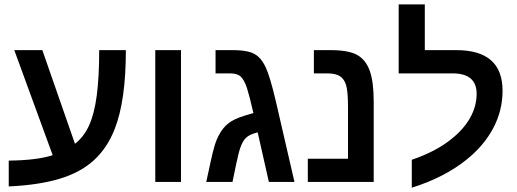

<svg xmlns="http://www.w3.org/2000/svg" viewBox="-20 -833 2369 879"><path d="M20 -97.7Q149.4 -99.1 221.2 -122.6L45.4 -603.5H173.8L323.2 -174.8Q363.3 -205.6 387.5 -258.1Q411.6 -310.5 422.9 -395Q434.1 -479.5 434.1 -603.5H556.2Q556.2 -372.6 505.4 -243.2Q471.7 -156.2 410.6 -100.1Q349.6 -43.9 253.9 -14.9Q158.2 14.2 20 20.5Z M808.6 -603.5V0H690.9V-603.5Z M1043.9 -603.5Q1086.9 -603.5 1115.5 -596.9Q1144 -590.3 1163.1 -573Q1182.1 -555.7 1196.3 -524.9Q1206.1 -504.4 1217.5 -466.3Q1229 -428.2 1242.2 -372.1L1328.1 0H1210.9L1159.7 -227.1Q1122.6 -217.8 1106.4 -202.4Q1090.3 -187 1079.6 -154.8Q1076.2 -145.5 1071.5 -126.7Q1066.9 -107.9 1061 -80.6L1044.4 0H924.3L943.4 -88.4Q953.1 -134.8 962.6 -166.3Q972.2 -197.8 984.4 -218.3Q1001 -249.5 1026.9 -269.3Q1052.7 -289.1 1099.1 -303.2L1140.1 -315.4Q1131.3 -354.5 1123.8 -383.3Q1116.2 -412.1 1110.4 -430.7Q1097.7 -467.8 1082 -482.4Q1066.4 -497.1 1032.7 -497.1H966.8V-603.5Z M1690.9 -367.2V0H1389.2V-106.4H1573.2V-341.8Q1573.2 -412.1 1564.9 -441.9Q1556.2 -471.7 1536.1 -484.4Q1516.1 -497.1 1477.5 -497.1H1417V-603.5H1493.2Q1575.2 -603.5 1615.2 -581.5Q1654.8 -559.1 1672.9 -508.5Q1690.9 -458 1690.9 -367.2Z M1865.2 -101.6Q1976.1 -139.2 2046.9 -196.8Q2103 -241.2 2132.6 -294.2Q2162.1 -347.2 2162.1 -403.8Q2162.1 -497.1 2051.3 -497.1H1805.2V-813H1924.8V-603.5H2069.3Q2280.8 -603.5 2280.8 -417.5Q2280.8 -326.7 2237.8 -245.8Q2194.8 -165 2115.2 -101.6Q2014.2 -20.5 1865.2 26.4Z"/></svg>

Font: Arimo SemiBold
Style: Regular
Weight: 600
Designer: Steve Matteson
Foundry: Monotype Imaging Inc.
Version: Version 1.33